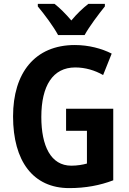

<svg xmlns="http://www.w3.org/2000/svg" viewBox="-20 -955 661 985"><path d="M518 -935H433C404 -912 376 -886 346 -850C316 -885 287 -914 260 -935H174V-922C206 -884 256 -817 278 -775H414C438 -819 488 -885 518 -922ZM319 -397V-284H426V-116C405 -110 376 -105 346 -105C240 -105 192 -207 192 -355C192 -515 251 -609 366 -609C418 -609 467 -594 509 -570L553 -680C502 -706 435 -724 364 -724C159 -724 47 -581 47 -358C47 -128 150 10 335 10C419 10 493 -4 561 -30V-397Z"/></svg>

Font: Noto Sans Display SemiCondensed
Style: Bold
Weight: 700
Width: 4
Designer: Monotype Design Team
Foundry: Monotype Imaging Inc.
Version: Version 1.900